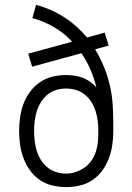

<svg xmlns="http://www.w3.org/2000/svg" viewBox="-20 -755 540 783"><path d="M250 8Q222 8 194 1.5Q166 -5 142.5 -21Q119 -37 102.5 -60Q86 -83 76 -109.5Q66 -136 62 -164Q58 -192 58 -220Q58 -249 62 -277Q66 -305 75.5 -331Q85 -357 102 -380Q119 -403 142 -419Q165 -435 192.5 -442Q220 -449 249 -449Q266 -449 283 -446.5Q300 -444 316.5 -438Q333 -432 347.5 -421.5Q362 -411 373 -399Q364 -436 349 -471Q334 -506 312 -538L111 -483L95 -536L274 -585Q242 -620 200 -644.5Q158 -669 112 -681L127 -735Q158 -727 186.5 -714.5Q215 -702 241.5 -685Q268 -668 291.5 -647Q315 -626 335 -602L407 -622L423 -569L368 -554Q389 -519 404 -482Q419 -445 428 -406.5Q437 -368 439.5 -328Q442 -288 442 -248V-221Q442 -192 438 -164Q434 -136 424 -109.5Q414 -83 397.5 -60Q381 -37 357.5 -21Q334 -5 306 1.5Q278 8 250 8ZM250 -47Q270 -47 290 -54Q310 -61 326.5 -73Q343 -85 354.5 -102.5Q366 -120 372 -139.5Q378 -159 379.5 -179.5Q381 -200 381 -220Q381 -241 378.5 -261.5Q376 -282 370 -301.5Q364 -321 353 -338.5Q342 -356 326 -369Q310 -382 290 -388Q270 -394 250 -394Q229 -394 209 -388Q189 -382 173.5 -369Q158 -356 147 -338.5Q136 -321 130 -301.5Q124 -282 121.5 -261.5Q119 -241 119 -221Q119 -200 121.5 -179.5Q124 -159 130 -139.5Q136 -120 147 -102.5Q158 -85 174 -72Q190 -59 210 -53Q230 -47 250 -47Z"/></svg>

Font: Iosevka SS18 Light
Style: Regular
Weight: 300
Monospace: yes
Designer: Belleve Invis
Foundry: Belleve Invis
Version: Version 25.1.1; ttfautohint (v1.8.4)